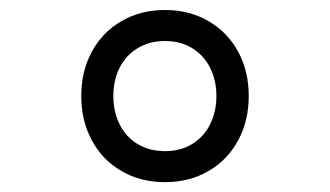

<svg xmlns="http://www.w3.org/2000/svg" viewBox="-20 -797 660 384"><path d="M142.5 -605Q142.5 -654.7 163.8 -693.8Q185 -732.8 223.2 -754.9Q261.3 -777 310 -777Q358.7 -777 396.8 -754.9Q435 -732.8 456.2 -693.8Q477.5 -654.7 477.5 -605Q477.5 -555.3 456.2 -516.1Q435 -476.8 396.8 -454.8Q358.7 -432.7 310 -432.7Q261.3 -432.7 223.2 -454.8Q185 -476.8 163.8 -516.1Q142.5 -555.3 142.5 -605ZM412.8 -605Q412.8 -636.5 400.1 -661.6Q387.5 -686.7 364.1 -700.8Q340.8 -715 309.9 -715Q279 -715 255.5 -700.8Q232 -686.7 219.3 -661.6Q206.7 -636.6 206.7 -605Q206.7 -573.5 219.3 -548.2Q232 -522.9 255.5 -508.8Q279.1 -494.7 309.9 -494.7Q340.8 -494.7 364.1 -508.8Q387.4 -522.9 400.1 -548.2Q412.8 -573.5 412.8 -605Z"/></svg>

Font: Monaspace Krypton Var
Style: Regular
Weight: 400
Designer: Riley Cran and the Lettermatic Team
Version: Version 1.101 (Monaspace Krypton Var)